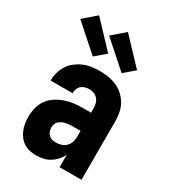

<svg xmlns="http://www.w3.org/2000/svg" viewBox="-189 -872 878 980"><g transform="rotate(30 250.0 -382.0)"><path d="M181 8Q161 8 142.5 4Q124 0 108 -10Q92 -20 80 -35.5Q68 -51 61 -68.5Q54 -86 51 -105Q48 -124 48 -143Q48 -170 54.5 -196.5Q61 -223 76.5 -245Q92 -267 115 -282Q138 -297 163.5 -306Q189 -315 215.5 -318Q242 -321 269 -321H315V-346Q315 -360 311.5 -374Q308 -388 299 -399Q290 -410 276.5 -415.5Q263 -421 248 -421Q236 -421 223.5 -417.5Q211 -414 201.5 -405.5Q192 -397 187.5 -385Q183 -373 183 -360H54Q54 -384 60.5 -407.5Q67 -431 80 -451.5Q93 -472 112.5 -487Q132 -502 154 -511.5Q176 -521 200 -524.5Q224 -528 248 -528Q274 -528 299 -524Q324 -520 347 -510Q370 -500 389.5 -482.5Q409 -465 421.5 -443Q434 -421 439 -396Q444 -371 444 -346V0H315V-73Q306 -54 292 -38.5Q278 -23 260 -12Q242 -1 221.5 3.5Q201 8 181 8ZM234 -99Q250 -99 266 -104Q282 -109 293.5 -120.5Q305 -132 310 -148Q315 -164 315 -180V-214H269Q259 -214 249 -213Q239 -212 229 -210Q219 -208 209 -203.5Q199 -199 191.5 -192Q184 -185 180.5 -175.5Q177 -166 177 -155Q177 -144 180.5 -133Q184 -122 192 -114Q200 -106 211.5 -102.5Q223 -99 234 -99ZM349 -574 198 -708 272 -772 410 -626 375 -596ZM179 -574 28 -708 102 -772 240 -626Z"/></g></svg>

Font: Iosevka Curly Heavy
Style: Regular
Weight: 900
Monospace: yes
Designer: Belleve Invis
Foundry: Belleve Invis
Version: Version 22.1.2; ttfautohint (v1.8.4)